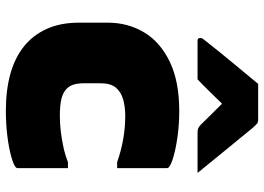

<svg xmlns="http://www.w3.org/2000/svg" viewBox="-140 -726 881 640"><g transform="rotate(90 300.0 -405.5)"><path d="M350 -563Q393 -563 433 -557.5Q473 -552 501 -544Q529 -536 537 -528Q539 -527 539.5 -524.5Q540 -522 540 -520Q540 -479 540 -438Q540 -397 540 -356H520Q480 -370 441.5 -376.5Q403 -383 366 -383Q336 -383 311 -376Q286 -369 271.5 -351.5Q257 -334 257 -300V-246Q257 -227 261 -212.5Q265 -198 275 -188Q287 -176 308 -170.5Q329 -165 366 -165Q391 -165 416.5 -168Q442 -171 468 -176.5Q494 -182 520 -192H540Q540 -151 540 -109.5Q540 -68 540 -26Q540 -24 539.5 -22Q539 -20 537 -18Q530 -11 501.5 -3Q473 5 433 10Q393 15 349 15Q280 15 226 0Q172 -15 134 -45.5Q96 -76 75.5 -122Q55 -168 55 -229V-324Q55 -392 87.5 -446Q120 -500 185.5 -531.5Q251 -563 350 -563ZM259 -826Q289 -826 319 -826Q349 -826 379 -826Q387 -826 392 -822Q397 -818 409 -804Q416 -795 433 -774.5Q450 -754 472 -727Q494 -700 516 -673Q538 -646 556 -624Q524 -624 490.5 -624Q457 -624 424 -624Q413 -624 407.5 -626Q402 -628 395 -635Q386 -644 365 -665.5Q344 -687 306 -725L358 -705H294L345 -726Q308 -688 285.5 -665Q263 -642 244 -624H117Q112 -624 110 -625Q108 -626 107 -628.5Q106 -631 106 -633Q106 -638 109 -642Q112 -646 124 -661Q135 -675 153 -697.5Q171 -720 192 -745Q213 -770 231 -792Q249 -814 259 -826Z"/></g></svg>

Font: Recursive Monospace Black
Style: Regular
Weight: 900
Version: Version 1.047